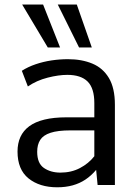

<svg xmlns="http://www.w3.org/2000/svg" viewBox="-20 -794 587 824"><path d="M225.6 9.8Q149.9 9.8 102.5 -28.3Q55.2 -66.4 55.2 -143.6Q55.2 -178.7 67.6 -206.1Q80.1 -233.4 105.5 -252.2Q130.9 -271 170.9 -280.8Q210.9 -290.5 265.6 -290.5H384.8V-351.6Q384.8 -415.5 356 -444.1Q327.1 -472.7 269 -472.7Q231.4 -472.7 184.3 -460.7Q137.2 -448.7 99.6 -422.9L73.7 -490.2Q100.6 -507.3 133.1 -518.3Q165.5 -529.3 200.9 -534.7Q236.3 -540 271.5 -540Q331.1 -540 376.5 -521Q421.9 -502 447.5 -459Q473.1 -416 473.1 -344.2V0H398.9L392.6 -64.9Q371.6 -40 346.7 -23.4Q321.8 -6.8 291.7 1.5Q261.7 9.8 225.6 9.8ZM239.3 -53.2Q286.1 -53.2 323.2 -72.8Q360.4 -92.3 384.8 -123.5V-234.4H281.7Q228 -234.4 196.8 -224.1Q165.5 -213.9 152.6 -193.6Q139.6 -173.3 139.6 -142.6Q139.6 -92.8 168.7 -73Q197.8 -53.2 239.3 -53.2ZM185.1 -590.3 75.2 -774.4H165L237.8 -590.3ZM319.3 -590.3 228 -774.4H309.6L374 -590.3Z"/></svg>

Font: Comme
Style: Regular
Weight: 400
Designer: Vernon Adams
Foundry: Vernon Adams
Version: Version 1.000;gftools[0.9.27]